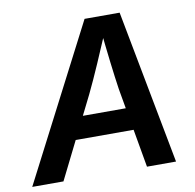

<svg xmlns="http://www.w3.org/2000/svg" viewBox="-104 -810 908 893"><g transform="rotate(-10 350.5 -364.0)"><path d="M-22.9 0 352.5 -727.5H518.1L656.2 0H519L452.6 -378.4Q444.3 -434.1 435.3 -508.8Q426.3 -583.5 416.5 -678.2H445.3Q406.2 -586.4 373.8 -511.7Q341.3 -437 313 -378.4L124.5 0ZM155.8 -179.7 172.9 -284.7H554.7L537.6 -179.7Z"/></g></svg>

Font: Inter 16pt SemiBold
Style: Italic
Weight: 600
Italic angle: -9.3988°
Version: Version 4.001;git-66647c0bb